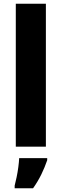

<svg xmlns="http://www.w3.org/2000/svg" viewBox="-20 -780 328 1021"><path d="M224 0H64V-760H224ZM231 72Q218 110 200 147Q182 184 156 221H58V207Q63 188 68.5 161.5Q74 135 77.5 108Q81 81 82 61H231Z"/></svg>

Font: Noto Sans Lao UI SemCond ExtBd
Style: Regular
Weight: 800
Width: 4
Designer: Monotype Design Team
Foundry: Monotype Imaging Inc.
Version: Version 2.000; ttfautohint (v1.8.4.7-5d5b)